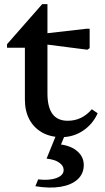

<svg xmlns="http://www.w3.org/2000/svg" viewBox="-20 -633 493 904"><path d="M269.5 12.7Q217.2 12.7 178.3 -9.3Q139.4 -31.3 118.3 -70.7Q97.2 -110.1 97.2 -164.4V-467.4L140.2 -408.2H13.1V-424.9L178.6 -613.4H203.4V-193.3Q203.4 -129 226.9 -96.7Q250.5 -64.4 299 -64.4Q365.9 -64.4 412.3 -118.6L439.8 -99.8Q416.9 -48.6 371.3 -17.9Q325.6 12.7 269.5 12.7ZM391.5 -398.9 181.4 -425.8V-474.1L388.3 -497.8H402.1V-406.3ZM146.5 243.8 159.8 211.5Q210.9 217.9 245.3 205.4Q279.7 192.9 279.7 166.9Q279.7 147 258.2 132.4Q236.8 117.8 199.3 113.8L251.1 -13.9H292.4L267.2 47.4Q316.7 54.4 345.6 80.5Q374.4 106.5 374.4 143.8Q374.4 185 345.4 211.5Q316.4 238 265 246.5Q213.6 255 146.5 243.8Z"/></svg>

Font: Platypi Light
Style: Regular
Weight: 300
Designer: David Sargent
Foundry: Bolt Cutter Type
Version: Version 1.200